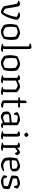

<svg xmlns="http://www.w3.org/2000/svg" viewBox="2068 -2908 844 5021"><g transform="rotate(90 2490.5 -398.0)"><path d="M296 0Q268 0 236 -14Q204 -28 178.5 -46Q153 -64 143 -76L86 -383Q83 -398 76.5 -414Q70 -430 51 -437L0 -453Q0 -462 3 -469Q6 -476 7 -478Q23 -485 46.5 -492.5Q70 -500 81 -500Q110 -500 130 -479Q150 -458 156 -423L207 -114Q219 -102 244.5 -84.5Q270 -67 298 -60Q320 -84 340.5 -126Q361 -168 379 -218.5Q397 -269 408.5 -320.5Q420 -372 423 -414Q413 -423 388.5 -433Q364 -443 339.5 -451.5Q315 -460 303 -463Q305 -480 312 -486Q326 -492 353 -496Q380 -500 400 -500Q409 -500 425.5 -491.5Q442 -483 458.5 -471.5Q475 -460 486.5 -449Q498 -438 498 -432Q498 -393 485 -338Q472 -283 450.5 -224Q429 -165 402 -114Q375 -63 347.5 -31.5Q320 0 296 0Z M807 0Q776 0 740.5 -14.5Q705 -29 677.5 -46.5Q650 -64 640 -75Q624 -97 616.5 -139Q609 -181 609 -225Q609 -286 617 -339Q625 -392 635 -424Q655 -437 691.5 -454.5Q728 -472 769.5 -486Q811 -500 846 -500Q863 -500 886.5 -492Q910 -484 933.5 -472.5Q957 -461 975.5 -448Q994 -435 1002 -425Q1010 -411 1014.5 -386Q1019 -361 1021.5 -332.5Q1024 -304 1024 -278Q1024 -220 1015.5 -165.5Q1007 -111 997 -77Q980 -64 950.5 -45.5Q921 -27 883.5 -13.5Q846 0 807 0ZM823 -60Q837 -60 860 -66.5Q883 -73 904 -81.5Q925 -90 932 -95Q941 -116 945.5 -156.5Q950 -197 950 -237Q950 -284 945.5 -327.5Q941 -371 935 -386Q929 -393 908.5 -405.5Q888 -418 863 -428Q838 -438 818 -438Q804 -438 780 -431.5Q756 -425 732.5 -417Q709 -409 698 -403Q690 -385 685.5 -346Q681 -307 681 -271Q681 -219 686.5 -175Q692 -131 700 -118Q708 -110 730 -96Q752 -82 778 -71Q804 -60 823 -60Z M1270 0Q1263 0 1243.5 -2.5Q1224 -5 1201 -9.5Q1178 -14 1157 -19Q1136 -24 1125 -27Q1125 -35 1128 -40.5Q1131 -46 1133 -48L1160 -53Q1177 -55 1185.5 -71Q1194 -87 1194 -126V-713Q1194 -721 1190 -727Q1186 -733 1176 -736L1116 -754Q1117 -763 1119.5 -769.5Q1122 -776 1124 -779Q1134 -783 1150.5 -788Q1167 -793 1183.5 -796.5Q1200 -800 1209 -800Q1234 -800 1249 -783Q1264 -766 1264 -740V-110Q1264 -89 1260.5 -74.5Q1257 -60 1254 -55L1333 -48Q1335 -45 1337 -40Q1339 -35 1339 -28Q1330 -18 1307 -9Q1284 0 1270 0Z M1622 0Q1591 0 1555.5 -14.5Q1520 -29 1492.5 -46.5Q1465 -64 1455 -75Q1439 -97 1431.5 -139Q1424 -181 1424 -225Q1424 -286 1432 -339Q1440 -392 1450 -424Q1470 -437 1506.5 -454.5Q1543 -472 1584.5 -486Q1626 -500 1661 -500Q1678 -500 1701.5 -492Q1725 -484 1748.5 -472.5Q1772 -461 1790.5 -448Q1809 -435 1817 -425Q1825 -411 1829.5 -386Q1834 -361 1836.5 -332.5Q1839 -304 1839 -278Q1839 -220 1830.5 -165.5Q1822 -111 1812 -77Q1795 -64 1765.5 -45.5Q1736 -27 1698.5 -13.5Q1661 0 1622 0ZM1638 -60Q1652 -60 1675 -66.5Q1698 -73 1719 -81.5Q1740 -90 1747 -95Q1756 -116 1760.5 -156.5Q1765 -197 1765 -237Q1765 -284 1760.5 -327.5Q1756 -371 1750 -386Q1744 -393 1723.5 -405.5Q1703 -418 1678 -428Q1653 -438 1633 -438Q1619 -438 1595 -431.5Q1571 -425 1547.5 -417Q1524 -409 1513 -403Q1505 -385 1500.5 -346Q1496 -307 1496 -271Q1496 -219 1501.5 -175Q1507 -131 1515 -118Q1523 -110 1545 -96Q1567 -82 1593 -71Q1619 -60 1638 -60Z M2093 0Q2085 0 2066 -3Q2047 -6 2023.5 -10Q2000 -14 1979 -19Q1958 -24 1947 -28Q1947 -35 1950 -40.5Q1953 -46 1955 -48L1982 -53Q1997 -55 2006.5 -69.5Q2016 -84 2016 -126V-413Q2016 -421 2012.5 -427Q2009 -433 1999 -436L1945 -453Q1947 -463 1948.5 -468Q1950 -473 1953 -479Q1969 -486 1993.5 -493Q2018 -500 2030 -500Q2058 -500 2072 -483Q2086 -466 2086 -437Q2108 -450 2135.5 -464.5Q2163 -479 2190 -489.5Q2217 -500 2236 -500Q2258 -500 2284.5 -490Q2311 -480 2335.5 -465Q2360 -450 2376 -433Q2392 -416 2392 -402V-110Q2392 -89 2388 -74.5Q2384 -60 2381 -55L2460 -48Q2466 -40 2466 -28Q2457 -18 2434.5 -9Q2412 0 2397 0Q2389 0 2370.5 -3Q2352 -6 2329 -10Q2306 -14 2285.5 -19Q2265 -24 2254 -28Q2254 -35 2256.5 -40Q2259 -45 2262 -48L2288 -52Q2304 -55 2312.5 -70.5Q2321 -86 2321 -126V-374Q2321 -384 2308.5 -395.5Q2296 -407 2278 -416.5Q2260 -426 2243 -432Q2226 -438 2216 -438Q2209 -438 2192 -432.5Q2175 -427 2154 -419Q2133 -411 2114.5 -403.5Q2096 -396 2088 -393V-111Q2088 -90 2084 -75.5Q2080 -61 2076 -55L2154 -48Q2160 -39 2160 -28Q2151 -18 2128.5 -9Q2106 0 2093 0Z M2731 0Q2719 0 2698.5 -6.5Q2678 -13 2656.5 -22.5Q2635 -32 2620 -41.5Q2605 -51 2605 -57V-452L2525 -456Q2525 -472 2529 -482Q2533 -492 2536 -495L2587 -499Q2599 -500 2604 -506.5Q2609 -513 2609 -530V-648Q2618 -655 2632 -663.5Q2646 -672 2659 -673L2676 -662V-500H2784L2793 -488Q2792 -475 2787.5 -463.5Q2783 -452 2780 -447L2676 -450V-75L2793 -51Q2795 -49 2797.5 -43Q2800 -37 2800 -29Q2793 -22 2780 -15Q2767 -8 2753 -4Q2739 0 2731 0Z M3031 4Q3014 4 2989 -6.5Q2964 -17 2942.5 -30.5Q2921 -44 2914 -54Q2906 -64 2901 -91.5Q2896 -119 2896 -152Q2896 -164 2896.5 -174.5Q2897 -185 2898 -195Q2899 -201 2916 -216.5Q2933 -232 2955 -246.5Q2977 -261 2991 -263Q3001 -265 3018 -266Q3035 -267 3058 -268Q3085 -270 3121.5 -273.5Q3158 -277 3183 -282V-410Q3152 -425 3116.5 -432.5Q3081 -440 3052 -440Q3039 -440 3026 -438.5Q3013 -437 3000 -434L2980 -347Q2976 -345 2967.5 -342Q2959 -339 2946 -338Q2938 -352 2927 -375Q2916 -398 2910 -427Q2936 -451 2971.5 -467Q3007 -483 3044 -491.5Q3081 -500 3111 -500Q3125 -500 3149 -492Q3173 -484 3197 -471.5Q3221 -459 3238 -446Q3255 -433 3255 -422V-56L3323 -49Q3325 -46 3327.5 -40.5Q3330 -35 3330 -29Q3321 -18 3297 -9Q3273 0 3259 0Q3238 0 3215.5 -14Q3193 -28 3187 -52Q3159 -38 3128.5 -25.5Q3098 -13 3072 -4.5Q3046 4 3031 4ZM3056 -56Q3069 -56 3093 -63Q3117 -70 3142 -79.5Q3167 -89 3183 -97V-232Q3155 -227 3129.5 -225Q3104 -223 3073 -220Q3041 -217 3011 -212.5Q2981 -208 2970 -201Q2968 -176 2968.5 -145Q2969 -114 2978 -94Q2991 -82 3014 -69Q3037 -56 3056 -56Z M3559 0Q3551 0 3531.5 -2.5Q3512 -5 3488.5 -9.5Q3465 -14 3444.5 -19Q3424 -24 3413 -27Q3413 -34 3415.5 -40Q3418 -46 3420 -48L3448 -53Q3464 -55 3473 -71Q3482 -87 3482 -126V-413Q3482 -431 3464 -436L3412 -453Q3413 -462 3415.5 -469Q3418 -476 3420 -479Q3436 -486 3460.5 -493Q3485 -500 3497 -500Q3523 -500 3537.5 -483Q3552 -466 3552 -440V-110Q3552 -89 3548.5 -74.5Q3545 -60 3542 -55L3621 -48Q3627 -40 3627 -28Q3618 -18 3596 -9Q3574 0 3559 0ZM3499 -609Q3491 -609 3478.5 -621Q3466 -633 3456.5 -648Q3447 -663 3447 -672Q3447 -680 3460 -691.5Q3473 -703 3489 -711.5Q3505 -720 3514 -720Q3522 -720 3534 -707.5Q3546 -695 3554.5 -680Q3563 -665 3563 -656Q3563 -648 3551.5 -637Q3540 -626 3524.5 -617.5Q3509 -609 3499 -609Z M3855 0Q3847 0 3828 -2.5Q3809 -5 3785.5 -9.5Q3762 -14 3741 -19Q3720 -24 3709 -27Q3709 -34 3711.5 -40Q3714 -46 3716 -48L3744 -53Q3760 -55 3769 -71Q3778 -87 3778 -126V-413Q3778 -431 3760 -436L3708 -453Q3709 -462 3711.5 -469Q3714 -476 3716 -479Q3732 -486 3756.5 -493Q3781 -500 3793 -500Q3819 -500 3833.5 -483.5Q3848 -467 3848 -441V-423Q3861 -435 3883 -453Q3905 -471 3927.5 -485.5Q3950 -500 3964 -500Q3979 -500 3996 -485.5Q4013 -471 4025.5 -454Q4038 -437 4038 -431Q4038 -425 4030.5 -404.5Q4023 -384 4013 -369Q4003 -369 3993.5 -371.5Q3984 -374 3980 -376Q3972 -391 3960 -410.5Q3948 -430 3941 -430Q3935 -430 3922 -422Q3909 -414 3894 -403.5Q3879 -393 3866.5 -383.5Q3854 -374 3848 -369V-110Q3848 -89 3844.5 -74.5Q3841 -60 3838 -55L3917 -48Q3919 -46 3921.5 -41Q3924 -36 3924 -28Q3915 -18 3892 -9Q3869 0 3855 0Z M4299 0Q4271 0 4243 -9Q4215 -18 4191 -31Q4167 -44 4150.5 -56.5Q4134 -69 4129 -75Q4113 -98 4105.5 -138.5Q4098 -179 4098 -223Q4098 -285 4106 -338.5Q4114 -392 4124 -424Q4143 -436 4179 -454Q4215 -472 4256 -486Q4297 -500 4331 -500Q4347 -500 4371 -489.5Q4395 -479 4416 -464.5Q4437 -450 4445 -439Q4452 -430 4456.5 -405Q4461 -380 4463.5 -352.5Q4466 -325 4464 -307Q4451 -288 4427 -270.5Q4403 -253 4391 -246Q4381 -243 4347.5 -238.5Q4314 -234 4267.5 -230.5Q4221 -227 4171 -227Q4172 -191 4177.5 -160Q4183 -129 4189 -118Q4198 -109 4221 -95Q4244 -81 4269 -70.5Q4294 -60 4310 -60Q4327 -60 4354.5 -65Q4382 -70 4408.5 -76Q4435 -82 4446 -85Q4457 -77 4458 -62Q4426 -37 4383.5 -18.5Q4341 0 4299 0ZM4249 -281Q4290 -281 4332.5 -285.5Q4375 -290 4395 -298Q4396 -313 4395 -333Q4394 -353 4391 -371.5Q4388 -390 4385 -399Q4381 -404 4366.5 -413.5Q4352 -423 4335 -430.5Q4318 -438 4306 -438Q4295 -438 4270 -431.5Q4245 -425 4221 -417Q4197 -409 4187 -403Q4178 -382 4174 -347Q4170 -312 4170 -286Q4183 -283 4204.5 -282Q4226 -281 4249 -281Z M4721 0Q4697 0 4670.5 -9Q4644 -18 4620 -30.5Q4596 -43 4580.5 -55Q4565 -67 4563 -72Q4565 -96 4572.5 -121.5Q4580 -147 4588 -162Q4598 -162 4606.5 -159.5Q4615 -157 4620 -154Q4625 -137 4633.5 -114.5Q4642 -92 4652 -72Q4685 -63 4727 -63Q4755 -63 4785 -66.5Q4815 -70 4838 -79Q4842 -89 4845 -107.5Q4848 -126 4848 -144Q4848 -153 4847.5 -163Q4847 -173 4845 -183Q4842 -187 4815.5 -195.5Q4789 -204 4751.5 -214.5Q4714 -225 4675.5 -237Q4637 -249 4608.5 -259.5Q4580 -270 4575 -277Q4571 -300 4571 -328Q4571 -361 4576.5 -390.5Q4582 -420 4590 -439Q4606 -449 4640 -463.5Q4674 -478 4712.5 -489Q4751 -500 4781 -500Q4796 -500 4817 -492Q4838 -484 4859.5 -472.5Q4881 -461 4895.5 -450Q4910 -439 4911 -433Q4912 -421 4906.5 -402Q4901 -383 4892.5 -365Q4884 -347 4878 -339Q4868 -339 4859 -342.5Q4850 -346 4846 -349Q4835 -382 4829 -408Q4823 -434 4812 -434Q4789 -434 4757.5 -431.5Q4726 -429 4697.5 -425.5Q4669 -422 4653 -417Q4649 -405 4647.5 -387.5Q4646 -370 4646 -355Q4646 -343 4647 -332Q4648 -321 4649 -314Q4653 -311 4678 -303.5Q4703 -296 4739.5 -286.5Q4776 -277 4813.5 -265.5Q4851 -254 4880.5 -241Q4910 -228 4920 -216Q4923 -207 4924.5 -195Q4926 -183 4926 -172Q4926 -139 4919.5 -105Q4913 -71 4908 -60Q4892 -47 4861 -33Q4830 -19 4792.5 -9.5Q4755 0 4721 0Z"/></g></svg>

Font: Texturina ExtraLight
Style: Regular
Weight: 200
Designer: Guillermo Torres Carreño
Foundry: Omnibus-Type
Version: Version 1.002; ttfautohint (v1.8.3)